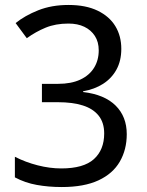

<svg xmlns="http://www.w3.org/2000/svg" viewBox="-20 -744 591 774"><path d="M229 10Q176 10 128.5 1.5Q81 -7 40 -29V-112Q83 -90 132 -77.5Q181 -65 227 -65Q317 -65 358.5 -102.5Q400 -140 400 -206Q400 -250 377.5 -278Q355 -306 313.5 -319Q272 -332 214 -332H149V-406H214Q267 -406 303.5 -423Q340 -440 359 -470.5Q378 -501 378 -541Q378 -575 362.5 -599Q347 -623 320 -636Q293 -649 256 -649Q204 -649 164 -632.5Q124 -616 88 -590L43 -651Q80 -681 134 -702.5Q188 -724 256 -724Q326 -724 373.5 -701Q421 -678 445 -638.5Q469 -599 469 -547Q469 -499 449.5 -463.5Q430 -428 395.5 -406Q361 -384 315 -376V-373Q401 -363 446 -318.5Q491 -274 491 -203Q491 -141 463 -92.5Q435 -44 377 -17Q319 10 229 10Z"/></svg>

Font: hindi25
Style: Book
Weight: 400
Designer: Jelle Bosma - Monotype Design Team
Foundry: Monotype Imaging Inc.
Version: Version 2.003